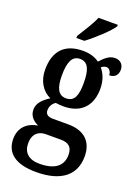

<svg xmlns="http://www.w3.org/2000/svg" viewBox="-183 -843 845 1159"><g transform="rotate(20 239.5 -264.0)"><path d="M156 -606H207C261 -646 342 -721 364 -756V-766H240C222 -721 183 -663 156 -619ZM203 238C369 238 448 166 448 49C448 -37 400 -99 288 -99H190C159 -99 141 -110 141 -137C141 -164 157 -185 173 -195C184 -193 210 -191 223 -191C342 -191 397 -264 397 -366C397 -424 378 -462 355 -490C364 -497 375 -503 388 -503C404 -503 419 -486 419 -462C459 -462 474 -488 474 -517C474 -547 455 -572 418 -572C377 -572 349 -540 327 -516C301 -535 267 -547 223 -547C101 -547 44 -479 44 -362C44 -289 80 -233 133 -210C91 -183 60 -153 60 -112C60 -67 91 -43 120 -30C55 -20 6 22 6 96C6 187 71 238 203 238ZM221 -242C170 -242 151 -286 151 -364C151 -446 169 -495 221 -495C274 -495 291 -448 291 -365C291 -285 275 -242 221 -242ZM205 184C135 184 100 148 100 92C100 21 144 3 182 3H278C327 3 353 23 353 74C353 139 311 184 205 184Z"/></g></svg>

Font: Noto Serif Condensed Semi
Style: Regular
Weight: 600
Width: 3
Designer: Monotype Design Team
Foundry: Monotype Imaging Inc.
Version: Version 1.002